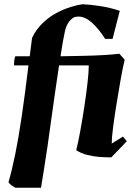

<svg xmlns="http://www.w3.org/2000/svg" viewBox="-20 -729 643 904"><path d="M53 155Q43 150 34 143.5Q25 137 20 129Q37 70 52 -4Q67 -78 82 -179Q97 -280 114 -421H46Q46 -434 47.5 -446Q49 -458 52 -464Q63 -464 80.5 -464Q98 -464 120 -464Q125 -504 131 -551Q151 -592 181.5 -621Q212 -650 246 -668Q280 -686 312.5 -696Q345 -706 368 -709Q402 -708 451 -700.5Q500 -693 544 -678L510 -546H475Q444 -595 412 -623Q380 -651 350 -651Q344 -651 338.5 -650Q333 -649 329 -648Q296 -629 285.5 -581Q275 -533 265 -464Q316 -465 367.5 -466Q419 -467 464.5 -469.5Q510 -472 542 -476L567 -448Q557 -406 547 -348.5Q537 -291 527.5 -232.5Q518 -174 512 -126Q506 -78 506 -53L559 -86L577 -64L504 12Q480 12 450 10Q420 8 390.5 0.5Q361 -7 339 -22Q348 -58 358 -112.5Q368 -167 377 -226.5Q386 -286 392 -338Q398 -390 398 -421H258Q249 -361 239.5 -295Q230 -229 221 -164Q212 -99 204 -42Q193 31 184.5 84.5Q176 138 173 155Z"/></svg>

Font: Labrada ExtraBold
Style: Italic
Weight: 800
Italic angle: -7°
Designer: Mercedes Jáuregui
Foundry: Omnibus-Type Team
Version: Version 1.000; ttfautohint (v1.8.4.7-5d5b)